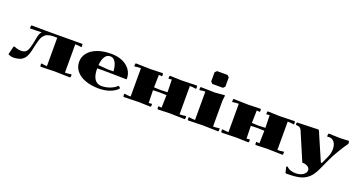

<svg xmlns="http://www.w3.org/2000/svg" viewBox="-52 -1691 5233 2802"><g transform="rotate(20 2564.5 -290.0)"><path d="M600.1 -40V-480H540Q508.3 -480 482.7 -474.4Q457 -468.8 439.2 -461.2Q421.4 -453.6 406.5 -437.3Q391.6 -420.9 382.8 -408.2Q374 -395.5 365 -370.4Q356 -345.2 351.8 -329.8Q347.7 -314.5 339.8 -283.2Q335.4 -265.6 329.3 -237.5Q323.2 -209.5 319.6 -192.9Q315.9 -176.3 309.3 -151.9Q302.7 -127.4 296.4 -112.5Q290 -97.7 279.8 -78.4Q269.5 -59.1 258.1 -47.6Q246.6 -36.1 229.7 -23.4Q212.9 -10.7 192.9 -4.2Q172.9 2.4 146.5 6.8Q120.1 11.2 88.9 11.2Q62.5 11.2 20 -5.9L13.2 -12.2L45.9 -142.1L60.1 -145Q116.2 -120.1 165 -120.1Q180.2 -120.1 192.9 -122.3Q205.6 -124.5 215.6 -127.7Q225.6 -130.9 234.4 -137.9Q243.2 -145 249.5 -151.1Q255.9 -157.2 262 -169.4Q268.1 -181.6 272.2 -190.9Q276.4 -200.2 281.5 -217.8Q286.6 -235.4 289.8 -247.8Q293 -260.3 298.8 -283.2Q303.2 -301.3 311.8 -350.8Q320.3 -400.4 330.1 -428Q339.8 -455.6 358.9 -476.1L186 -471.2L178.2 -478L180.2 -513.2L188 -521Q251 -520.5 305.2 -520Q359.4 -519.5 402.1 -519.3Q444.8 -519 520 -519Q632.3 -519 972.2 -521L980 -513.2L981.9 -478L974.1 -471.2L958 -474.1Q925.8 -480 879.9 -480V-40Q926.8 -40 958 -45.9L974.1 -48.8L981.9 -42L980 -6.8L972.2 1L740.2 -4.9L518.1 1L509.8 -6.8L507.8 -42L516.1 -48.8L532.2 -45.9Q563.5 -40 600.1 -40Z M1539.1 -298.8Q1533.7 -388.7 1503.2 -439.5Q1472.7 -490.2 1420.9 -490.2Q1370.1 -490.2 1339.6 -442.6Q1309.1 -395 1302.2 -311Q1308.1 -310.5 1350.1 -306.6Q1392.1 -302.7 1423.8 -300.3Q1455.6 -297.9 1470.2 -297.9Q1505.9 -297.9 1539.1 -298.8ZM1754.9 -254.9Q1510.3 -259.8 1470.2 -259.8H1300.3Q1300.3 -149.4 1337.6 -93.8Q1375 -38.1 1444.3 -38.1Q1516.1 -38.1 1580.6 -63.5Q1645 -88.9 1677.2 -124L1688 -125L1710 -105L1710.9 -94.2Q1667 -45.9 1591.3 -18.1Q1515.6 9.8 1419.9 9.8Q1300.8 9.8 1210 -23.7Q1119.1 -57.1 1069.6 -118.4Q1020 -179.7 1020 -259.8Q1020 -339.8 1070.1 -401.4Q1120.1 -462.9 1211.2 -496.3Q1302.2 -529.8 1419.9 -529.8Q1573.2 -529.8 1666.7 -455.6Q1760.3 -381.3 1760.3 -259.8Z M1899.9 -480Q1853 -480 1821.8 -474.1L1805.7 -471.2L1797.9 -478L1799.8 -513.2L1807.6 -521L2039.6 -515.1L2221.7 -521L2230 -513.2L2231.9 -480L2223.6 -473.1L2208 -476.1Q2198.2 -478 2179.7 -478L2174.8 -283.2Q2205.6 -282.2 2237.8 -280.5Q2270 -278.8 2279.8 -278.8Q2289.6 -278.8 2321.8 -280.5Q2354 -282.2 2384.8 -283.2L2379.9 -478Q2361.3 -478 2351.6 -476.1L2335.9 -473.1L2327.6 -480L2329.6 -513.2L2337.9 -521L2520 -515.1L2752 -521L2759.8 -513.2L2761.7 -478L2753.9 -471.2L2737.8 -474.1Q2706.5 -480 2659.7 -480V-40Q2706.5 -40 2737.8 -45.9L2753.9 -48.8L2761.7 -42L2759.8 -6.8L2752 1L2520 -4.9L2337.9 1L2329.6 -6.8L2327.6 -40L2335.9 -46.9L2351.6 -43.9Q2361.3 -42 2379.9 -42L2384.8 -237.8Q2361.8 -238.8 2337.2 -239.5Q2312.5 -240.2 2300.5 -240.7Q2288.6 -241.2 2279.8 -241.2Q2271 -241.2 2259 -240.7Q2247.1 -240.2 2222.4 -239.5Q2197.8 -238.8 2174.8 -237.8L2179.7 -42Q2198.2 -42 2208 -43.9L2223.6 -46.9L2231.9 -40L2230 -6.8L2221.7 1L2039.6 -4.9L1807.6 1L1799.8 -6.8L1797.9 -42L1805.7 -48.8L1821.8 -45.9Q1853 -40 1899.9 -40Z M2929.7 -792 2958 -819.8H3121.6L3149.9 -792V-647.9L3121.6 -620.1H2958L2929.7 -647.9ZM2899.9 -480Q2862.8 -480 2831.5 -474.1L2815.9 -471.2L2807.6 -478L2808.6 -512.2L2816.9 -520L3039.6 -515.1L3181.6 -527.8L3189 -521Q3179.7 -446.8 3179.7 -439.9V-40Q3226.6 -40 3257.8 -45.9L3273.9 -48.8L3281.7 -42L3279.8 -6.8L3272 1L3039.6 -4.9L2807.6 1L2799.8 -6.8L2797.9 -42L2805.7 -48.8L2821.8 -45.9Q2853 -40 2899.9 -40Z M3419.4 -480Q3372.6 -480 3341.3 -474.1L3325.2 -471.2L3317.4 -478L3319.3 -513.2L3327.1 -521L3559.1 -515.1L3741.2 -521L3749.5 -513.2L3751.5 -480L3743.2 -473.1L3727.5 -476.1Q3717.8 -478 3699.2 -478L3694.3 -283.2Q3725.1 -282.2 3757.3 -280.5Q3789.6 -278.8 3799.3 -278.8Q3809.1 -278.8 3841.3 -280.5Q3873.5 -282.2 3904.3 -283.2L3899.4 -478Q3880.9 -478 3871.1 -476.1L3855.5 -473.1L3847.2 -480L3849.1 -513.2L3857.4 -521L4039.6 -515.1L4271.5 -521L4279.3 -513.2L4281.2 -478L4273.4 -471.2L4257.3 -474.1Q4226.1 -480 4179.2 -480V-40Q4226.1 -40 4257.3 -45.9L4273.4 -48.8L4281.2 -42L4279.3 -6.8L4271.5 1L4039.6 -4.9L3857.4 1L3849.1 -6.8L3847.2 -40L3855.5 -46.9L3871.1 -43.9Q3880.9 -42 3899.4 -42L3904.3 -237.8Q3881.3 -238.8 3856.7 -239.5Q3832 -240.2 3820.1 -240.7Q3808.1 -241.2 3799.3 -241.2Q3790.5 -241.2 3778.6 -240.7Q3766.6 -240.2 3741.9 -239.5Q3717.3 -238.8 3694.3 -237.8L3699.2 -42Q3717.8 -42 3727.5 -43.9L3743.2 -46.9L3751.5 -40L3749.5 -6.8L3741.2 1L3559.1 -4.9L3327.1 1L3319.3 -6.8L3317.4 -42L3325.2 -48.8L3341.3 -45.9Q3372.6 -40 3419.4 -40Z M4584.5 9.8 4554.2 -60.1 4397.5 -428.2Q4386.7 -453.1 4367.2 -464.1Q4347.7 -475.1 4314.5 -475.1L4306.2 -482.9V-506.8L4314.5 -515.1L4637.2 -524.9H4638.2Q4642.1 -524.9 4646 -521.2Q4649.9 -517.6 4653.8 -509.5Q4657.7 -501.5 4660.9 -494.1Q4664.1 -486.8 4669.4 -473.6Q4674.8 -460.4 4678.2 -452.1L4838.4 -83H4854.5L4908.2 -201.2Q4936.5 -262.2 4936.5 -327.1Q4936.5 -390.6 4907.2 -432.4Q4877.9 -474.1 4823.2 -474.1Q4819.8 -474.1 4815.9 -473.6Q4812 -473.1 4807.4 -472.4Q4802.7 -471.7 4800.3 -471.2L4792.5 -478L4796.4 -513.2L4804.2 -521L4976.1 -515.1L5111.3 -521L5119.1 -513.2L5122.6 -478Q5086.4 -430.7 5027.6 -333.7Q4968.8 -236.8 4935.5 -164.1L4860.4 0Q4830.1 66.4 4798.8 108.6Q4767.6 150.9 4720.5 182.1Q4673.3 213.4 4607.9 226.8Q4542.5 240.2 4449.2 240.2H4412.1L4404.3 231.9L4383.3 145L4403.3 137.2Q4424.3 162.1 4461.7 175.5Q4499 189 4543.5 189Q4609.4 189 4655.8 159.4Q4702.1 129.9 4702.1 86.9Q4702.1 50.8 4668.2 30.3Q4634.3 9.8 4584.5 9.8Z"/></g></svg>

Font: Yokawerad
Style: Regular
Weight: 500
Designer: gluk
Foundry: gluk
Version: Version 0.79